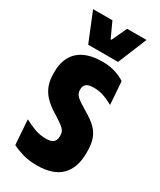

<svg xmlns="http://www.w3.org/2000/svg" viewBox="-178 -740 672 808"><g transform="rotate(30 158.0 -336.0)"><path d="M145.5 7.5Q107 7.5 76.8 -1.5Q46.5 -10.5 26 -21.5L17.5 -141.5Q42 -128.5 67.5 -118.8Q93 -109 124.5 -109Q150 -109 160 -119Q170 -129 170 -146V-151.5Q170 -164 164.2 -173.5Q158.5 -183 143.2 -194Q128 -205 99.5 -222.5Q70 -241 51.2 -261.2Q32.5 -281.5 23.5 -306.2Q14.5 -331 14.5 -363V-370Q14.5 -437.5 54 -473.2Q93.5 -509 169 -509Q204.5 -509 233 -499.8Q261.5 -490.5 279 -478L287 -367Q267.5 -378 244 -387Q220.5 -396 192 -396Q175 -396 165 -392Q155 -388 150.2 -380.5Q145.5 -373 145.5 -362V-358Q145.5 -345 153.2 -334.8Q161 -324.5 175.8 -314.8Q190.5 -305 211.5 -292.5Q243 -274.5 263 -255.8Q283 -237 292.5 -212Q302 -187 302 -149.5V-140.5Q302 -70 263.8 -31.2Q225.5 7.5 145.5 7.5ZM80.5 -540.5 23.5 -680.5H117.5L151 -607.5H155L189 -680.5H283L225.5 -540.5Z"/></g></svg>

Font: Anek Latin Condensed
Style: Bold
Weight: 700
Width: 3
Designer: Yesha Goshar
Foundry: Ek Type
Version: Version 1.003